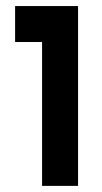

<svg xmlns="http://www.w3.org/2000/svg" viewBox="-20 -608 334 628"><path d="M117.6 -29.4H147.1V0H117.6ZM147.1 -29.4H176.5V0H147.1ZM176.5 -29.4H205.9V0H176.5ZM205.9 -29.4H235.3V0H205.9ZM205.9 -58.8H235.3V-29.4H205.9ZM176.5 -58.8H205.9V-29.4H176.5ZM147.1 -58.8H176.5V-29.4H147.1ZM117.6 -58.8H147.1V-29.4H117.6ZM117.6 -88.2H147.1V-58.8H117.6ZM147.1 -117.6H176.5V-88.2H147.1ZM176.5 -117.6H205.9V-88.2H176.5ZM205.9 -117.6H235.3V-88.2H205.9ZM205.9 -88.2H235.3V-58.8H205.9ZM176.5 -88.2H205.9V-58.8H176.5ZM147.1 -88.2H176.5V-58.8H147.1ZM117.6 -117.6H147.1V-88.2H117.6ZM117.6 -147.1H147.1V-117.6H117.6ZM147.1 -176.5H176.5V-147.1H147.1ZM176.5 -176.5H205.9V-147.1H176.5ZM176.5 -147.1H205.9V-117.6H176.5ZM205.9 -147.1H235.3V-117.6H205.9ZM205.9 -176.5H235.3V-147.1H205.9ZM205.9 -205.9H235.3V-176.5H205.9ZM176.5 -205.9H205.9V-176.5H176.5ZM176.5 -235.3H205.9V-205.9H176.5ZM147.1 -235.3H176.5V-205.9H147.1ZM117.6 -235.3H147.1V-205.9H117.6ZM117.6 -205.9H147.1V-176.5H117.6ZM117.6 -176.5H147.1V-147.1H117.6ZM147.1 -147.1H176.5V-117.6H147.1ZM147.1 -205.9H176.5V-176.5H147.1ZM117.6 -264.7H147.1V-235.3H117.6ZM117.6 -294.1H147.1V-264.7H117.6ZM117.6 -323.5H147.1V-294.1H117.6ZM117.6 -352.9H147.1V-323.5H117.6ZM117.6 -382.4H147.1V-352.9H117.6ZM117.6 -411.8H147.1V-382.4H117.6ZM117.6 -441.2H147.1V-411.8H117.6ZM117.6 -470.6H147.1V-441.2H117.6ZM117.6 -500H147.1V-470.6H117.6ZM117.6 -529.4H147.1V-500H117.6ZM117.6 -558.8H147.1V-529.4H117.6ZM117.6 -588.2H147.1V-558.8H117.6ZM147.1 -588.2H176.5V-558.8H147.1ZM176.5 -588.2H205.9V-558.8H176.5ZM205.9 -588.2H235.3V-558.8H205.9ZM205.9 -558.8H235.3V-529.4H205.9ZM205.9 -529.4H235.3V-500H205.9ZM176.5 -500H205.9V-470.6H176.5ZM176.5 -470.6H205.9V-441.2H176.5ZM176.5 -441.2H205.9V-411.8H176.5ZM176.5 -411.8H205.9V-382.4H176.5ZM205.9 -382.4H235.3V-352.9H205.9ZM205.9 -352.9H235.3V-323.5H205.9ZM205.9 -323.5H235.3V-294.1H205.9ZM205.9 -294.1H235.3V-264.7H205.9ZM205.9 -264.7H235.3V-235.3H205.9ZM205.9 -235.3H235.3V-205.9H205.9ZM205.9 -411.8H235.3V-382.4H205.9ZM205.9 -441.2H235.3V-411.8H205.9ZM205.9 -470.6H235.3V-441.2H205.9ZM205.9 -500H235.3V-470.6H205.9ZM176.5 -558.8H205.9V-529.4H176.5ZM147.1 -558.8H176.5V-529.4H147.1ZM147.1 -529.4H176.5V-500H147.1ZM147.1 -500H176.5V-470.6H147.1ZM147.1 -470.6H176.5V-441.2H147.1ZM147.1 -441.2H176.5V-411.8H147.1ZM176.5 -529.4H205.9V-500H176.5ZM176.5 -382.4H205.9V-352.9H176.5ZM147.1 -382.4H176.5V-352.9H147.1ZM147.1 -352.9H176.5V-323.5H147.1ZM147.1 -323.5H176.5V-294.1H147.1ZM147.1 -294.1H176.5V-264.7H147.1ZM176.5 -264.7H205.9V-235.3H176.5ZM176.5 -294.1H205.9V-264.7H176.5ZM176.5 -323.5H205.9V-294.1H176.5ZM176.5 -352.9H205.9V-323.5H176.5ZM147.1 -411.8H176.5V-382.4H147.1ZM147.1 -264.7H176.5V-235.3H147.1ZM88.2 -588.2H117.6V-558.8H88.2ZM58.8 -588.2H88.2V-558.8H58.8ZM29.4 -588.2H58.8V-558.8H29.4ZM29.4 -500H58.8V-470.6H29.4ZM58.8 -500H88.2V-470.6H58.8ZM88.2 -500H117.6V-470.6H88.2ZM88.2 -529.4H117.6V-500H88.2ZM88.2 -558.8H117.6V-529.4H88.2ZM58.8 -558.8H88.2V-529.4H58.8ZM29.4 -558.8H58.8V-529.4H29.4ZM29.4 -529.4H58.8V-500H29.4ZM58.8 -529.4H88.2V-500H58.8Z"/></svg>

Font: Jersey 20
Style: Regular
Weight: 400
Designer: Sarah Cadigan-Fried
Version: Version 1.000; ttfautohint (v1.8.4.7-5d5b)